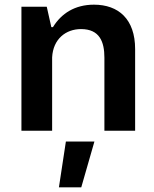

<svg xmlns="http://www.w3.org/2000/svg" viewBox="-20 -557 657 818"><path d="M179.2 -528.3H71.3V0H202.1V-302.7V-312.5C206.1 -391.1 260.7 -433.1 325.2 -433.1C404.8 -433.1 424.8 -378.4 424.8 -311.5V0H555.7V-347.7C555.7 -476.1 484.4 -537.1 380.4 -537.1C298.8 -537.1 241.2 -499.5 205.6 -441.4H198.7ZM231 241.2H326.2L382.3 45.9H260.7Z"/></svg>

Font: Wand UI Pro Bold
Style: Regular
Weight: 700
Designer: Andreas Faust
Version: Version 1.003;FEAKit 1.0